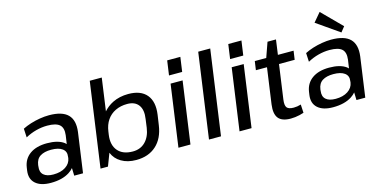

<svg xmlns="http://www.w3.org/2000/svg" viewBox="-77 -1206 3216 1621"><g transform="rotate(-15 1531.5 -395.5)"><path d="M204 8Q116 8 71 -32Q26 -72 36 -144L40 -171Q51 -244 107.5 -284Q164 -324 256 -324Q353 -324 404 -286Q411 -280 417 -274L428 -348Q436 -411 405 -439Q374 -467 297 -467Q249 -467 199.5 -454Q150 -441 105 -416L101 -493Q132 -509 171.5 -521.5Q211 -534 253.5 -541Q296 -548 334 -548Q449 -548 498.5 -498.5Q548 -449 535 -348L486 0H409L407 -67Q391 -48 368 -33Q305 8 204 8ZM243 -55Q308 -55 350 -82.5Q392 -110 399 -156L400 -169Q407 -213 374 -237.5Q341 -262 276 -262Q217 -262 181 -239.5Q145 -217 138 -165L137 -153Q130 -105 158 -80Q186 -55 243 -55Z M951 8Q874 8 821 -24Q769 -54 746 -110L704 0H639L743 -740H848L808 -455Q842 -494 890 -518Q951 -548 1027 -548Q1136 -548 1187 -487Q1238 -426 1222 -314L1209 -226Q1193 -114 1125.5 -53Q1058 8 951 8ZM941 -69Q1008 -69 1051 -112.5Q1094 -156 1105 -232L1115 -306Q1127 -384 1095.5 -426.5Q1064 -469 997 -469Q939 -469 893.5 -447Q848 -425 820 -384Q792 -343 784 -285L780 -257Q768 -170 811 -119.5Q854 -69 941 -69Z M1501 -540 1425 0H1320L1396 -540ZM1534 -737 1516 -610H1401L1419 -737Z M1796 -740 1692 0H1587L1691 -740Z M2035 -540 1959 0H1854L1930 -540ZM2068 -737 2050 -610H1935L1953 -737Z M2301 8Q2224 8 2193.5 -30.5Q2163 -69 2174 -150L2218 -463H2121L2132 -540H2232L2278 -670H2352L2334 -540H2471L2460 -463H2323L2281 -164Q2274 -114 2289 -94.5Q2304 -75 2349 -75Q2364 -75 2380 -77.5Q2396 -80 2412 -85L2416 -12Q2399 -6 2379.5 -1.5Q2360 3 2340 5.5Q2320 8 2301 8Z M2671 8Q2583 8 2538 -32Q2493 -72 2503 -144L2507 -171Q2518 -244 2574.5 -284Q2631 -324 2723 -324Q2820 -324 2871 -286Q2878 -280 2884 -274L2895 -348Q2903 -411 2872 -439Q2841 -467 2764 -467Q2716 -467 2666.5 -454Q2617 -441 2572 -416L2568 -493Q2599 -509 2638.5 -521.5Q2678 -534 2720.5 -541Q2763 -548 2801 -548Q2916 -548 2965.5 -498.5Q3015 -449 3002 -348L2953 0H2876L2874 -67Q2858 -48 2835 -33Q2772 8 2671 8ZM2710 -55Q2775 -55 2817 -82.5Q2859 -110 2866 -156L2867 -169Q2874 -213 2841 -237.5Q2808 -262 2743 -262Q2684 -262 2648 -239.5Q2612 -217 2605 -165L2604 -153Q2597 -105 2625 -80Q2653 -55 2710 -55ZM2937 -629 2901 -584 2703 -722 2768 -799Z"/></g></svg>

Font: Pathway Extreme 8pt Thin 12pt Medium
Style: Italic
Weight: 500
Italic angle: -8°
Version: Version 1.001;gftools[0.9.26]